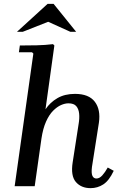

<svg xmlns="http://www.w3.org/2000/svg" viewBox="-20 -966 629 996"><path d="M539 -97 570 -80Q546 -29 516 -9.5Q486 10 450 10Q401 10 373.5 -22Q346 -54 357 -124L388 -324Q393 -353 390.5 -377Q388 -401 375.5 -415.5Q363 -430 335 -430Q317 -430 296.5 -421Q276 -412 255.5 -391.5Q235 -371 219 -335.5Q203 -300 195 -247L160 0H56L153 -688L146 -695H78L83 -730Q126 -730 170.5 -731Q215 -732 255 -737L262 -730L216 -399Q240 -435 278 -457Q316 -479 369 -479Q441 -479 472 -438Q503 -397 493 -329L457 -100Q453 -67 459.5 -53.5Q466 -40 480 -40Q496 -40 510.5 -56Q525 -72 539 -97ZM345 -801 230 -853 98 -801H68L227 -946H258L375 -801Z"/></svg>

Font: Brygada 1918 SemiBold
Style: Italic
Weight: 600
Italic angle: -8°
Designer: Mateusz Machalski | Borys Kosmynka | Przemek Hoffer
Foundry: NIEPODLEGLA 2018
Version: Version 3.006